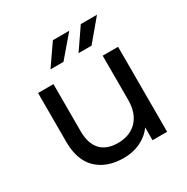

<svg xmlns="http://www.w3.org/2000/svg" viewBox="-168 -884 1012 1037"><g transform="rotate(-30 338.5 -365.5)"><path d="M585 -530V0H494V-80Q465 -39 417.5 -16.5Q370 6 314 6Q208 6 147 -52.5Q86 -111 86 -225V-530H182V-236Q182 -159 219 -119.5Q256 -80 325 -80Q401 -80 445 -126Q489 -172 489 -256V-530ZM298 -737H400L289 -607H208ZM472 -737H573L464 -607H383Z"/></g></svg>

Font: Montserrat Alternates Medium
Style: Regular
Weight: 500
Designer: Julieta Ulanovsky
Foundry: Julieta Ulanovsky
Version: Version 7.200